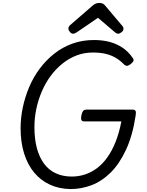

<svg xmlns="http://www.w3.org/2000/svg" viewBox="-20 -1266 996 1305"><path d="M460 19Q382 18 319 -11Q256 -40 211.5 -94Q167 -148 143.5 -224Q120 -300 120 -395Q120 -465 135 -536Q150 -607 178.5 -674.5Q207 -742 250 -799.5Q293 -857 348.5 -901Q404 -945 472 -969.5Q540 -994 619 -994Q676 -994 724 -981.5Q772 -969 812.5 -942Q853 -915 883 -871Q891 -859 886.5 -850.5Q882 -842 870 -832Q857 -821 846.5 -819Q836 -817 824 -827Q797 -855 766.5 -873Q736 -891 698.5 -900Q661 -909 611 -909Q552 -909 500 -889Q448 -869 403.5 -833Q359 -797 324 -749.5Q289 -702 264.5 -645Q240 -588 227 -526.5Q214 -465 214 -403Q214 -320 231 -257.5Q248 -195 280.5 -152Q313 -109 360.5 -87.5Q408 -66 468 -66Q515 -66 558.5 -80.5Q602 -95 640 -123.5Q678 -152 710 -197Q742 -242 766 -302.5Q790 -363 805 -441H553Q538 -441 533.5 -450Q529 -459 533 -481Q538 -504 545.5 -512.5Q553 -521 568 -521H881Q896 -521 901 -512.5Q906 -504 902 -481Q881 -343 836 -247Q791 -151 731 -92Q671 -33 601.5 -7Q532 19 460 19ZM476 -1037Q465 -1037 455 -1049Q445 -1061 445 -1071Q445 -1078 447 -1082.5Q449 -1087 453 -1092L605 -1224Q617 -1235 628 -1240.5Q639 -1246 657 -1246Q672 -1246 682 -1239.5Q692 -1233 699 -1223L813 -1088Q818 -1082 818.5 -1077Q819 -1072 819 -1068Q819 -1057 806 -1047Q793 -1037 784 -1037Q775 -1037 769 -1041Q763 -1045 755 -1052L646 -1145L504 -1048Q497 -1044 490.5 -1040.5Q484 -1037 476 -1037Z"/></svg>

Font: Playwrite DE VA
Style: Regular
Weight: 400
Designer: Veronika Burian, José Scaglione
Foundry: TypeTogether
Version: Version 1.002